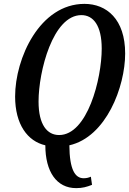

<svg xmlns="http://www.w3.org/2000/svg" viewBox="-20 -745 666 991"><path d="M373 226C406 226 427 220 455 209L449 167C438 172 426 175 412 175C368 175 339 132 338 5C528 -38 626 -297 626 -469C626 -646 530 -725 416 -725C185 -725 58 -444 58 -247C58 -103 122 -16 214 5C214 141 272 226 373 226ZM285 -48C224 -48 179 -100 179 -221C179 -377 253 -667 400 -667C462 -667 505 -613 505 -494C505 -337 431 -48 285 -48Z"/></svg>

Font: Noto Serif Condensed Semi
Style: Italic
Weight: 600
Width: 3
Italic angle: -12°
Designer: Monotype Design Team
Foundry: Monotype Imaging Inc.
Version: Version 1.901